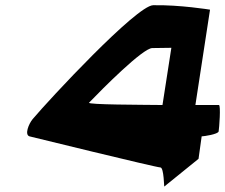

<svg xmlns="http://www.w3.org/2000/svg" viewBox="-20 -728 862 735"><path d="M93 -206C93 -206 578 -87 594 -87C608 -87 608 -6 609 -14L740 -120L752 -206C760 -206 815 -214 817 -225C819 -236 826 -326 818 -326H728L784 -691C784 -691 668 -710 566 -708C502 -706 169 -348 105 -272C90 -254 73 -212 93 -206ZM321 -335C372 -388 527 -544 563 -544C582 -544 636 -545 636 -545L602 -326C522 -327 313 -327 321 -335Z"/></svg>

Font: Ampere
Style: SuExtIta
Weight: 400
Version: Version 1